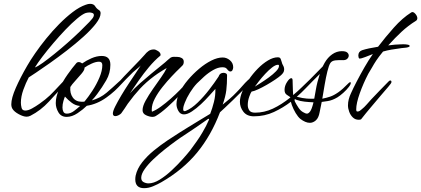

<svg xmlns="http://www.w3.org/2000/svg" viewBox="-20 -599 2198 1002"><path d="M119 10Q102 10 78 -3Q54 -16 45 -31Q39 -41 39 -55Q39 -87 62.5 -140.5Q86 -194 122 -256Q138 -284 163.5 -321Q189 -358 221 -397.5Q253 -437 288.5 -473Q324 -509 359.5 -536Q395 -563 427 -574Q440 -579 450 -579Q469 -579 476.5 -566.5Q484 -554 497 -546Q505 -541 505 -530Q505 -507 480 -475Q455 -443 415 -407Q375 -371 329 -335.5Q283 -300 240.5 -270Q198 -240 168 -220Q138 -200 130 -195Q115 -167 102 -131Q89 -95 89 -63Q89 -51 92.5 -36.5Q96 -22 112 -22Q127 -22 147 -33Q167 -44 186 -57.5Q205 -71 216 -80Q242 -101 262 -123Q282 -145 309 -173Q311 -175 313 -176.5Q315 -178 318 -178Q324 -178 324 -171Q324 -165 319 -160Q279 -116 235.5 -69Q192 -22 139 5Q129 10 119 10ZM162 -247Q177 -252 204 -271.5Q231 -291 264.5 -318Q298 -345 332.5 -375.5Q367 -406 396.5 -434.5Q426 -463 445.5 -483.5Q465 -504 468 -512Q470 -518 470 -520Q470 -528 462.5 -531Q455 -534 446 -534Q441 -534 436 -533Q431 -532 427 -531Q410 -525 382 -501.5Q354 -478 322 -444.5Q290 -411 258.5 -374Q227 -337 201.5 -303.5Q176 -270 162 -247Z M328 11Q299 11 285 -12.5Q271 -36 271 -61Q271 -95 289 -134.5Q307 -174 332.5 -210Q358 -246 378 -269Q383 -275 391 -275Q400 -275 409 -268Q430 -283 457.5 -295Q485 -307 511 -307Q556 -307 556 -261Q556 -217 534.5 -180Q513 -143 487 -108Q480 -99 473.5 -91Q467 -83 459 -75Q503 -87 536 -115Q569 -143 601 -173Q605 -177 608.5 -179.5Q612 -182 618 -182Q623 -182 623 -175Q623 -174 620 -170Q617 -166 616 -164Q583 -124 534.5 -89.5Q486 -55 433 -47Q414 -28 385 -8.5Q356 11 328 11ZM406 -68Q410 -68 413.5 -68Q417 -68 421 -69Q441 -93 462.5 -126Q484 -159 499 -194.5Q514 -230 514 -259Q514 -277 497 -277Q480 -277 458 -267Q436 -257 421 -246V-243Q421 -233 405.5 -214.5Q390 -196 372.5 -177Q355 -158 347 -145Q344 -112 360 -90Q376 -68 406 -68ZM329 -6Q348 -6 366.5 -20Q385 -34 398 -46Q374 -48 354.5 -62.5Q335 -77 319 -95Q316 -89 311 -72Q306 -55 306 -38Q306 -25 311 -15.5Q316 -6 329 -6Z M776 11Q761 11 742.5 2.5Q724 -6 724 -24Q724 -45 740 -74Q756 -103 778 -134.5Q800 -166 820.5 -195Q841 -224 850 -244Q844 -241 830.5 -232.5Q817 -224 804 -215.5Q791 -207 785 -202Q742 -170 710.5 -136Q679 -102 647 -58Q639 -46 630.5 -33Q622 -20 613 -8Q609 -3 599.5 2Q590 7 582 7Q569 7 569 -7Q569 -19 581.5 -44Q594 -69 613 -101Q632 -133 653 -164.5Q674 -196 691 -221.5Q708 -247 715 -258Q713 -255 704 -247.5Q695 -240 686.5 -232.5Q678 -225 674 -222Q655 -204 637 -185Q619 -166 601 -147Q599 -145 593.5 -141Q588 -137 584 -137Q579 -137 579 -142Q579 -147 593 -163Q607 -179 628 -201Q649 -223 671.5 -246Q694 -269 711 -287Q728 -305 734 -312Q744 -325 755.5 -333Q767 -341 783 -341Q792 -341 805 -332.5Q818 -324 818 -313Q818 -309 816 -308Q786 -283 757.5 -249Q729 -215 704 -179Q679 -143 658 -112Q682 -139 712 -165.5Q742 -192 770 -215L841 -273Q848 -279 855.5 -286Q863 -293 870 -298Q878 -303 887.5 -302.5Q897 -302 907 -302Q918 -302 928.5 -296Q939 -290 939 -277Q939 -264 932.5 -257.5Q926 -251 918 -243Q901 -227 876.5 -201Q852 -175 828 -145Q804 -115 788 -84.5Q772 -54 772 -28Q772 -25 772 -22Q772 -19 773 -16Q794 -24 819.5 -42.5Q845 -61 871 -84Q897 -107 919.5 -130Q942 -153 957 -171Q959 -173 961.5 -176Q964 -179 968 -179Q973 -179 973 -172Q973 -168 970 -163Q951 -138 919 -104Q887 -70 853 -39.5Q819 -9 792 7Q785 11 776 11Z M732 383Q686 383 686 337Q686 332 686.5 327Q687 322 688 317Q696 281 722 248Q748 215 783 186.5Q818 158 854.5 133.5Q891 109 920 91Q937 80 963.5 64Q990 48 1020 29.5Q1050 11 1077 -5Q1088 -33 1096.5 -67Q1105 -101 1104 -135Q1092 -122 1072 -99.5Q1052 -77 1028.5 -55Q1005 -33 981.5 -17.5Q958 -2 940 -2Q921 -2 911 -20Q901 -38 901 -55Q901 -83 917 -116Q933 -149 960 -181Q987 -213 1019 -240Q1051 -267 1083 -283Q1115 -299 1142 -299Q1163 -299 1180 -284.5Q1197 -270 1197 -248Q1197 -241 1193.5 -233.5Q1190 -226 1182 -226Q1175 -226 1171 -231.5Q1167 -237 1161 -242.5Q1155 -248 1140 -248Q1118 -248 1092.5 -233.5Q1067 -219 1045 -199Q1023 -179 1008 -164Q989 -144 971.5 -116Q954 -88 944 -62Q941 -55 938.5 -46Q936 -37 936 -29Q936 -19 943 -19Q945 -19 947 -19.5Q949 -20 951 -21Q980 -33 1012 -64Q1044 -95 1072 -131.5Q1100 -168 1117 -194L1121 -200Q1127 -219 1147 -219Q1153 -219 1159 -216Q1165 -213 1165 -205Q1165 -161 1161 -128Q1157 -95 1142 -53Q1162 -69 1179.5 -84Q1197 -99 1214 -117Q1230 -133 1244.5 -150Q1259 -167 1275 -182Q1277 -184 1279.5 -185.5Q1282 -187 1285 -187Q1291 -187 1291 -181Q1291 -176 1276.5 -159.5Q1262 -143 1240.5 -121Q1219 -99 1195.5 -76.5Q1172 -54 1153.5 -36.5Q1135 -19 1128 -13Q1082 108 1008.5 197.5Q935 287 822 352Q803 363 779 373Q755 383 732 383ZM755 358Q782 358 813.5 338.5Q845 319 876 290Q907 261 932.5 232.5Q958 204 973 185Q990 162 1006 139.5Q1022 117 1036 93Q1057 58 1071 25Q1072 22 1069.5 21.5Q1067 21 1067 21Q1036 43 1004.5 64.5Q973 86 941 107Q925 117 898 136.5Q871 156 840 180.5Q809 205 781 231.5Q753 258 735 283.5Q717 309 717 329Q717 345 729.5 351.5Q742 358 755 358Z M1597 42Q1585 42 1572.5 36.5Q1560 31 1548 22Q1535 11 1523 -9Q1511 -29 1503 -51L1498 -68Q1458 -37 1409.5 -14.5Q1361 8 1305 8Q1269 8 1250.5 -15.5Q1232 -39 1232 -68Q1232 -91 1244.5 -121.5Q1257 -152 1278 -183Q1299 -214 1325 -240.5Q1351 -267 1378.5 -283.5Q1406 -300 1430 -300Q1438 -300 1441.5 -296.5Q1445 -293 1447 -285Q1449 -281 1450 -276Q1451 -271 1453 -266Q1457 -259 1460 -252Q1463 -245 1463 -237Q1463 -227 1458 -219.5Q1453 -212 1446 -206Q1436 -197 1416 -183.5Q1396 -170 1372.5 -156.5Q1349 -143 1327.5 -133Q1306 -123 1293 -121Q1289 -117 1281 -95Q1273 -73 1273 -51Q1273 -35 1281 -23Q1289 -11 1311 -11Q1359 -11 1404 -32Q1449 -53 1495 -90V-92Q1488 -97 1476.5 -104.5Q1465 -112 1465 -130Q1465 -151 1478 -171Q1491 -191 1500 -191Q1507 -191 1507 -179Q1507 -175 1507.5 -159.5Q1508 -144 1508.5 -128Q1509 -112 1510 -103Q1532 -121 1553.5 -142Q1575 -163 1598 -185L1664 -252Q1669 -263 1674 -271Q1690 -299 1713.5 -315.5Q1737 -332 1764 -332Q1784 -332 1792 -325Q1800 -318 1800 -309Q1800 -300 1792.5 -292.5Q1785 -285 1771 -285Q1749 -286 1730.5 -284Q1712 -282 1704 -270Q1696 -257 1688.5 -226.5Q1681 -196 1674.5 -158Q1668 -120 1662 -84Q1683 -88 1702.5 -94.5Q1722 -101 1745 -117Q1768 -133 1798 -164Q1803 -170 1808 -170Q1811 -170 1811 -166Q1811 -164 1809 -159Q1807 -154 1801 -146Q1789 -130 1771.5 -114.5Q1754 -99 1741 -91Q1714 -75 1690 -71.5Q1666 -68 1659 -67Q1655 -46 1652 -32.5Q1649 -19 1648 -13Q1643 16 1628.5 29Q1614 42 1597 42ZM1310 -147Q1320 -153 1340.5 -166Q1361 -179 1383 -195Q1405 -211 1420.5 -227Q1436 -243 1436 -255Q1436 -261 1431 -261Q1418 -261 1400 -247Q1382 -233 1364 -213.5Q1346 -194 1331.5 -175.5Q1317 -157 1310 -147ZM1620 -84Q1622 -93 1628.5 -131.5Q1635 -170 1649 -213L1611 -175Q1595 -159 1575 -138Q1555 -117 1529 -94Q1560 -86 1581.5 -84.5Q1603 -83 1620 -84ZM1582 -6Q1590 -6 1598.5 -17.5Q1607 -29 1615 -61Q1615 -64 1616 -65Q1592 -66 1569.5 -68.5Q1547 -71 1527 -78Q1523 -81 1520 -81Q1517 -81 1517 -78Q1517 -77 1517.5 -74.5Q1518 -72 1519 -69Q1527 -53 1538 -36.5Q1549 -20 1563 -13Q1568 -10 1573 -8Q1578 -6 1582 -6Z M1852 26Q1834 26 1821.5 14Q1809 2 1802.5 -15.5Q1796 -33 1796 -49Q1796 -65 1800 -80.5Q1804 -96 1811 -111Q1824 -140 1842.5 -175.5Q1861 -211 1882.5 -248.5Q1904 -286 1926 -317Q1909 -310 1886.5 -301.5Q1864 -293 1857 -293Q1853 -294 1851.5 -299Q1850 -304 1850 -309Q1850 -330 1870 -337Q1901 -347 1953 -355Q1991 -405 2035.5 -455Q2080 -505 2126 -534Q2135 -540 2146 -528.5Q2157 -517 2158 -505Q2158 -494 2150 -490Q2110 -465 2076 -433.5Q2042 -402 2006 -362Q2026 -365 2041 -366Q2056 -367 2060 -367Q2063 -367 2070 -367.5Q2077 -368 2085 -368Q2097 -368 2107.5 -366Q2118 -364 2118 -359Q2118 -355 2109.5 -352.5Q2101 -350 2091 -349.5Q2081 -349 2076 -348Q2046 -344 2022.5 -340Q1999 -336 1979 -330Q1956 -302 1943.5 -283Q1931 -264 1922.5 -248.5Q1914 -233 1902 -214Q1876 -164 1857.5 -112Q1839 -60 1839 -28Q1839 -23 1840 -20Q1841 -17 1846 -17Q1852 -17 1857.5 -20.5Q1863 -24 1867 -28Q1881 -39 1893.5 -53.5Q1906 -68 1918 -81Q1940 -105 1963 -128Q1986 -151 2008 -174Q2010 -176 2012 -177.5Q2014 -179 2016 -179Q2023 -179 2023 -171Q2023 -168 2019 -162Q2007 -146 1993 -130.5Q1979 -115 1966 -99Q1940 -68 1914.5 -38Q1889 -8 1864 24Q1861 25 1858 25.5Q1855 26 1852 26Z"/></svg>

Font: Hurricane
Style: Regular
Weight: 400
Designer: Robert E. Leuschke
Foundry: Robert E. Leuschke
Version: Version 1.010; ttfautohint (v1.8.3)